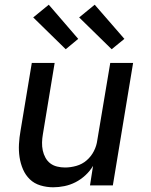

<svg xmlns="http://www.w3.org/2000/svg" viewBox="-20 -787 640 815"><path d="M206 8Q178 8 151.5 0Q125 -8 106.5 -26Q88 -44 77.5 -68.5Q67 -93 63 -120Q59 -147 60.5 -175Q62 -203 67 -231L115 -520H212L162 -217Q159 -200 158.5 -182.5Q158 -165 161.5 -148.5Q165 -132 173 -117.5Q181 -103 193.5 -93.5Q206 -84 222.5 -80Q239 -76 256 -76Q280 -76 304.5 -83Q329 -90 348 -106.5Q367 -123 378.5 -145.5Q390 -168 393 -192L448 -520H545L459 0H362L375 -83Q362 -61 342.5 -43Q323 -25 300.5 -13.5Q278 -2 253.5 3Q229 8 206 8ZM454 -578 316 -713 382 -767 508 -622ZM259 -578 121 -713 187 -767 312 -622Z"/></svg>

Font: Iosevka Custom Medium Oblique
Style: Regular
Weight: 500
Italic angle: -9°
Designer: Belleve Invis
Foundry: Belleve Invis
Version: Version 27.0.1